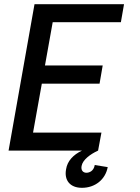

<svg xmlns="http://www.w3.org/2000/svg" viewBox="-20 -720 668 918"><path d="M21 0H372C330 20 302 50 296 89C286 141 314 178 372 178C434 178 484 139 495 79L433 69C428 99 406 106 393 106C379 106 366 96 370 74C375 44 412 17 449 0L465 -86H138L180 -320H456L471 -407H195L232 -614H558L573 -700H145Z"/></svg>

Font: Uncut Sans Medium
Style: Italic
Weight: 500
Italic angle: -10°
Designer: Kasper Nordkvist
Foundry: Uncut Type
Version: Version 1.111;FEAKit 1.0